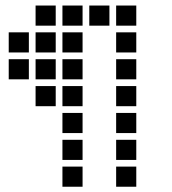

<svg xmlns="http://www.w3.org/2000/svg" viewBox="-20 -708 640 715"><path d="M113.5 -687.5Q112.5 -687.5 112.5 -687.5Q112.5 -687.5 112.5 -686.5V-613.5Q112.5 -612.5 112.5 -612.5Q112.5 -612.5 113.5 -612.5H186.5Q187.5 -612.5 187.5 -612.5Q187.5 -612.5 187.5 -613.5V-686.5Q187.5 -687.5 187.5 -687.5Q187.5 -687.5 186.5 -687.5ZM213.5 -687.5Q212.5 -687.5 212.5 -687.5Q212.5 -687.5 212.5 -686.5V-613.5Q212.5 -612.5 212.5 -612.5Q212.5 -612.5 213.5 -612.5H286.5Q287.5 -612.5 287.5 -612.5Q287.5 -612.5 287.5 -613.5V-686.5Q287.5 -687.5 287.5 -687.5Q287.5 -687.5 286.5 -687.5ZM313.5 -687.5Q312.5 -687.5 312.5 -687.5Q312.5 -687.5 312.5 -686.5V-613.5Q312.5 -612.5 312.5 -612.5Q312.5 -612.5 313.5 -612.5H386.5Q387.5 -612.5 387.5 -612.5Q387.5 -612.5 387.5 -613.5V-686.5Q387.5 -687.5 387.5 -687.5Q387.5 -687.5 386.5 -687.5ZM413.5 -687.5Q412.5 -687.5 412.5 -687.5Q412.5 -687.5 412.5 -686.5V-613.5Q412.5 -612.5 412.5 -612.5Q412.5 -612.5 413.5 -612.5H486.5Q487.5 -612.5 487.5 -612.5Q487.5 -612.5 487.5 -613.5V-686.5Q487.5 -687.5 487.5 -687.5Q487.5 -687.5 486.5 -687.5ZM13.5 -587.5Q12.5 -587.5 12.5 -587.5Q12.5 -587.5 12.5 -586.5V-513.5Q12.5 -512.5 12.5 -512.5Q12.5 -512.5 13.5 -512.5H86.5Q87.5 -512.5 87.5 -512.5Q87.5 -512.5 87.5 -513.5V-586.5Q87.5 -587.5 87.5 -587.5Q87.5 -587.5 86.5 -587.5ZM113.5 -587.5Q112.5 -587.5 112.5 -587.5Q112.5 -587.5 112.5 -586.5V-513.5Q112.5 -512.5 112.5 -512.5Q112.5 -512.5 113.5 -512.5H186.5Q187.5 -512.5 187.5 -512.5Q187.5 -512.5 187.5 -513.5V-586.5Q187.5 -587.5 187.5 -587.5Q187.5 -587.5 186.5 -587.5ZM213.5 -587.5Q212.5 -587.5 212.5 -587.5Q212.5 -587.5 212.5 -586.5V-513.5Q212.5 -512.5 212.5 -512.5Q212.5 -512.5 213.5 -512.5H286.5Q287.5 -512.5 287.5 -512.5Q287.5 -512.5 287.5 -513.5V-586.5Q287.5 -587.5 287.5 -587.5Q287.5 -587.5 286.5 -587.5ZM413.5 -587.5Q412.5 -587.5 412.5 -587.5Q412.5 -587.5 412.5 -586.5V-513.5Q412.5 -512.5 412.5 -512.5Q412.5 -512.5 413.5 -512.5H486.5Q487.5 -512.5 487.5 -512.5Q487.5 -512.5 487.5 -513.5V-586.5Q487.5 -587.5 487.5 -587.5Q487.5 -587.5 486.5 -587.5ZM13.5 -487.5Q12.5 -487.5 12.5 -487.5Q12.5 -487.5 12.5 -486.5V-413.5Q12.5 -412.5 12.5 -412.5Q12.5 -412.5 13.5 -412.5H86.5Q87.5 -412.5 87.5 -412.5Q87.5 -412.5 87.5 -413.5V-486.5Q87.5 -487.5 87.5 -487.5Q87.5 -487.5 86.5 -487.5ZM113.5 -487.5Q112.5 -487.5 112.5 -487.5Q112.5 -487.5 112.5 -486.5V-413.5Q112.5 -412.5 112.5 -412.5Q112.5 -412.5 113.5 -412.5H186.5Q187.5 -412.5 187.5 -412.5Q187.5 -412.5 187.5 -413.5V-486.5Q187.5 -487.5 187.5 -487.5Q187.5 -487.5 186.5 -487.5ZM213.5 -487.5Q212.5 -487.5 212.5 -487.5Q212.5 -487.5 212.5 -486.5V-413.5Q212.5 -412.5 212.5 -412.5Q212.5 -412.5 213.5 -412.5H286.5Q287.5 -412.5 287.5 -412.5Q287.5 -412.5 287.5 -413.5V-486.5Q287.5 -487.5 287.5 -487.5Q287.5 -487.5 286.5 -487.5ZM413.5 -487.5Q412.5 -487.5 412.5 -487.5Q412.5 -487.5 412.5 -486.5V-413.5Q412.5 -412.5 412.5 -412.5Q412.5 -412.5 413.5 -412.5H486.5Q487.5 -412.5 487.5 -412.5Q487.5 -412.5 487.5 -413.5V-486.5Q487.5 -487.5 487.5 -487.5Q487.5 -487.5 486.5 -487.5ZM113.5 -387.5Q112.5 -387.5 112.5 -387.5Q112.5 -387.5 112.5 -386.5V-313.5Q112.5 -312.5 112.5 -312.5Q112.5 -312.5 113.5 -312.5H186.5Q187.5 -312.5 187.5 -312.5Q187.5 -312.5 187.5 -313.5V-386.5Q187.5 -387.5 187.5 -387.5Q187.5 -387.5 186.5 -387.5ZM213.5 -387.5Q212.5 -387.5 212.5 -387.5Q212.5 -387.5 212.5 -386.5V-313.5Q212.5 -312.5 212.5 -312.5Q212.5 -312.5 213.5 -312.5H286.5Q287.5 -312.5 287.5 -312.5Q287.5 -312.5 287.5 -313.5V-386.5Q287.5 -387.5 287.5 -387.5Q287.5 -387.5 286.5 -387.5ZM413.5 -387.5Q412.5 -387.5 412.5 -387.5Q412.5 -387.5 412.5 -386.5V-313.5Q412.5 -312.5 412.5 -312.5Q412.5 -312.5 413.5 -312.5H486.5Q487.5 -312.5 487.5 -312.5Q487.5 -312.5 487.5 -313.5V-386.5Q487.5 -387.5 487.5 -387.5Q487.5 -387.5 486.5 -387.5ZM213.5 -287.5Q212.5 -287.5 212.5 -287.5Q212.5 -287.5 212.5 -286.5V-213.5Q212.5 -212.5 212.5 -212.5Q212.5 -212.5 213.5 -212.5H286.5Q287.5 -212.5 287.5 -212.5Q287.5 -212.5 287.5 -213.5V-286.5Q287.5 -287.5 287.5 -287.5Q287.5 -287.5 286.5 -287.5ZM413.5 -287.5Q412.5 -287.5 412.5 -287.5Q412.5 -287.5 412.5 -286.5V-213.5Q412.5 -212.5 412.5 -212.5Q412.5 -212.5 413.5 -212.5H486.5Q487.5 -212.5 487.5 -212.5Q487.5 -212.5 487.5 -213.5V-286.5Q487.5 -287.5 487.5 -287.5Q487.5 -287.5 486.5 -287.5ZM213.5 -187.5Q212.5 -187.5 212.5 -187.5Q212.5 -187.5 212.5 -186.5V-113.5Q212.5 -112.5 212.5 -112.5Q212.5 -112.5 213.5 -112.5H286.5Q287.5 -112.5 287.5 -112.5Q287.5 -112.5 287.5 -113.5V-186.5Q287.5 -187.5 287.5 -187.5Q287.5 -187.5 286.5 -187.5ZM413.5 -187.5Q412.5 -187.5 412.5 -187.5Q412.5 -187.5 412.5 -186.5V-113.5Q412.5 -112.5 412.5 -112.5Q412.5 -112.5 413.5 -112.5H486.5Q487.5 -112.5 487.5 -112.5Q487.5 -112.5 487.5 -113.5V-186.5Q487.5 -187.5 487.5 -187.5Q487.5 -187.5 486.5 -187.5ZM213.5 -87.5Q212.5 -87.5 212.5 -87.5Q212.5 -87.5 212.5 -86.5V-13.5Q212.5 -12.5 212.5 -12.5Q212.5 -12.5 213.5 -12.5H286.5Q287.5 -12.5 287.5 -12.5Q287.5 -12.5 287.5 -13.5V-86.5Q287.5 -87.5 287.5 -87.5Q287.5 -87.5 286.5 -87.5ZM413.5 -87.5Q412.5 -87.5 412.5 -87.5Q412.5 -87.5 412.5 -86.5V-13.5Q412.5 -12.5 412.5 -12.5Q412.5 -12.5 413.5 -12.5H486.5Q487.5 -12.5 487.5 -12.5Q487.5 -12.5 487.5 -13.5V-86.5Q487.5 -87.5 487.5 -87.5Q487.5 -87.5 486.5 -87.5Z"/></svg>

Font: Doto Black
Style: Regular
Weight: 900
Monospace: yes
Version: Version 1.000